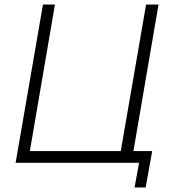

<svg xmlns="http://www.w3.org/2000/svg" viewBox="-20 -720 748 849"><path d="M112 -52H514L626 -700H681L570 -52H653L624 109H575L595 0H49L170 -700H223Z"/></svg>

Font: Jost* Light
Style: Italic
Weight: 300
Italic angle: -10°
Version: Version 3.7